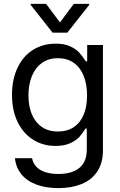

<svg xmlns="http://www.w3.org/2000/svg" viewBox="-20 -763 619 993"><path d="M57.3 55.2H145.7Q151.2 82.2 169.2 100.5Q187.2 118.8 215.8 127.8Q244.5 136.7 282.5 136.7Q352.2 136.7 390.5 105.3Q428.9 73.9 428.9 9.7V-98.1H422L420.6 -96Q406.4 -72.9 390.7 -55.1Q375 -37.3 344.1 -22.8Q313.2 -8.3 267.3 -8.3Q202.7 -8.3 151.8 -40.1Q100.8 -71.8 71.5 -131.4Q42.1 -191 42.1 -272.1Q42.1 -352.6 70.8 -412.8Q99.4 -473.1 150.9 -505.2Q202.3 -537.3 268.6 -537.3Q312.5 -537.3 342.7 -523.5Q372.9 -509.7 388.6 -492.4Q404.4 -475.1 419.2 -452.3Q421.3 -449.2 423.3 -446.1H430.9V-530.4H512.4V14.5Q512.4 80.5 482.7 124.5Q453 168.5 401.1 189.2Q349.1 209.9 282.5 209.9Q218.2 209.9 169.2 192Q120.2 174 91.2 139Q62.2 103.9 57.3 55.2ZM430.2 -269.3Q430.2 -326.7 413 -370.2Q395.7 -413.7 361.7 -437.8Q327.7 -462 279.7 -462Q230.3 -462 196 -436.8Q161.6 -411.6 144.3 -367.9Q127.1 -324.2 127.1 -269.3Q127.1 -213.7 144.7 -171.8Q162.3 -129.8 196.3 -106.4Q230.3 -82.9 279.7 -82.9Q327.7 -82.9 361.4 -105.3Q395 -127.8 412.6 -169.4Q430.2 -211 430.2 -269.3ZM290.1 -647.1 361.9 -743.1H441.3V-737.6L328 -593.9H252.1L138.8 -737.6V-743.1H218.2Z"/></svg>

Font: Pretendard Variable
Style: Regular
Weight: 400
Designer: Base glyphs from Inter by Rasmus Andersson; Hangul glyphs from Noto Sans CJK(Source Han Sans) by Jang Soo-young and Kang
Foundry: Kil Hyung-jin
Version: Version 1.100;FEAKit 1.0